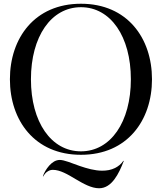

<svg xmlns="http://www.w3.org/2000/svg" viewBox="-20 -814 866 1027"><path d="M413 14C661 14 793 -170 793 -390C793 -610 661 -794 413 -794C165 -794 33 -610 33 -390C33 -170 165 14 413 14ZM413 -4.5C253.5 -4.5 145.5 -161.5 145.5 -390C145.5 -618.5 253.5 -775.5 413 -775.5C572 -775.5 680 -618.5 680 -390C680 -161.5 572 -4.5 413 -4.5ZM510 193C544 193 571 173.5 592.5 144.5C612.5 118 628.5 82.5 642 47L640 46C628 64 611.5 76.5 595.5 84.5C574.5 95 551.5 99 526.5 99C487 99 445 87 407 74C362.5 58 323 41.5 300 41.5C277 41.5 258.5 55 243 72C227.5 89.5 215 111.5 209.5 128.5L211 130C217 119 225.5 108 236.5 102C244.5 97 253 94.5 263 94.5C301 94.5 342 118.5 383.5 143.5C426 168.5 468.5 193 510 193Z"/></svg>

Font: Beautique Display Thin
Style: Bold
Weight: 500
Designer: Nhat-Quang Ngo
Version: Version 1.100;Glyphs 3.2.3 (3260)